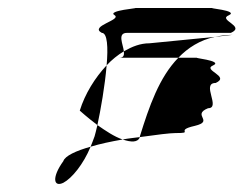

<svg xmlns="http://www.w3.org/2000/svg" viewBox="-20 -678 607 479"><path d="M234 -596C202 -613 284 -628 266 -640C245 -652 332 -658 316 -658H512C492 -658 577 -652 551 -640C522 -628 594 -613 556 -596H297C272 -596 287 -568 289 -550C274 -541 259 -529 246 -515C250 -560 248 -596 234 -596ZM138 -276C109 -236 113 -210 138 -222C159 -233 188 -268 206 -312C170 -302 142 -289 138 -276ZM179 -402C179 -402 199 -384 223 -366C231 -403 242 -465 246 -515C217 -484 192 -444 179 -402ZM206 -312C209 -320 213 -329 216 -338C218 -344 220 -354 223 -366C243 -352 265 -337 286 -330C257 -325 229 -319 206 -312ZM278 -534H425C449 -559 479 -578 516 -586L353 -570C330 -570 310 -562 289 -550C290 -541 289 -534 278 -534ZM286 -330C307 -323 324 -322 329 -336C315 -334 301 -333 286 -330ZM329 -336V-338C352 -412 377 -485 425 -534H474C454 -534 538 -527 512 -515C483 -503 556 -488 518 -471C481 -471 532 -408 499 -408C457 -391 516 -376 466 -364C413 -352 468 -346 417 -346C405 -346 371 -342 329 -336ZM516 -586C530 -589 544 -591 560 -591Z"/></svg>

Font: bitstorm
Style: extobl
Weight: 400
Version: Version 0.2